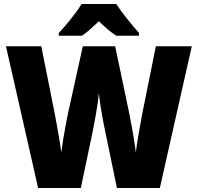

<svg xmlns="http://www.w3.org/2000/svg" viewBox="-20 -947 995 967"><path d="M566 -927H391C366 -885 310 -816 276 -781V-767H393C421 -786 445 -809 478 -840C510 -809 536 -786 566 -767H680V-781C644 -822 594 -882 566 -927ZM946 -714H765L696 -372C687 -325 670 -230 664 -179C656 -252 632 -374 620 -428L560 -714H397L334 -428C321 -375 298 -256 289 -179C282 -233 264 -333 256 -373L188 -714H10L172 0H387L449 -295C456 -331 474 -426 478 -477C483 -422 500 -332 508 -295L569 0H785Z"/></svg>

Font: Noto Sans Thai Looped SemiCondensed Black
Style: Regular
Weight: 900
Width: 4
Designer: Sasikarn Vongin, Ben Mitchell
Foundry: The Fontpad Ltd
Version: Version 1.001